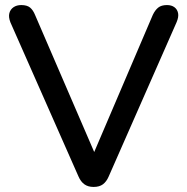

<svg xmlns="http://www.w3.org/2000/svg" viewBox="-20 -732 740 759"><path d="M350 7Q328 7 313.5 -3.5Q299 -14 290 -35L21 -644Q13 -665 17 -680Q21 -695 33.5 -703.5Q46 -712 64 -712Q87 -712 99 -702Q111 -692 119 -672L371 -88H334L584 -673Q593 -692 605.5 -702Q618 -712 640 -712Q658 -712 669.5 -703.5Q681 -695 684 -680Q687 -665 678 -644L410 -35Q401 -14 387 -3.5Q373 7 350 7Z"/></svg>

Font: Nunito ExtraLight SemiBold
Style: Regular
Weight: 600
Version: Version 3.602